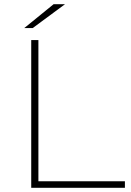

<svg xmlns="http://www.w3.org/2000/svg" viewBox="-20 -890 622 910"><path d="M128 -700H162V-31H572V0H128ZM234 -870H288L135 -757H95Z"/></svg>

Font: Montserrat Alternates ExLight
Style: Regular
Weight: 275
Designer: Julieta Ulanovsky
Foundry: Julieta Ulanovsky
Version: Version 7.200